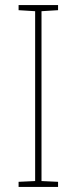

<svg xmlns="http://www.w3.org/2000/svg" viewBox="-20 -785 300 754"><path d="M208 -51H53V-71L118 -74V-741L53 -745V-765H208V-745L143 -741V-74L208 -71Z"/></svg>

Font: Noto Sans Tamil UI SemiCondensed Thin
Style: Regular
Weight: 100
Width: 4
Designer: Jelle Bosma - Monotype Design Team
Foundry: Monotype Imaging Inc.
Version: Version 2.004; ttfautohint (v1.8.4.7-5d5b)